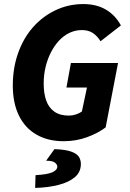

<svg xmlns="http://www.w3.org/2000/svg" viewBox="-20 -683 640 945"><path d="M293 12Q216 12 159.5 -20.5Q103 -53 73 -114.5Q43 -176 43 -262Q43 -348 69 -421.5Q95 -495 142 -548.5Q189 -602 253 -632.5Q317 -663 390 -663Q455 -663 501.5 -635.5Q548 -608 575 -558L475 -480Q457 -508 435.5 -521.5Q414 -535 383 -535Q351 -535 322.5 -521.5Q294 -508 271 -483.5Q248 -459 231 -426Q214 -393 204.5 -354Q195 -315 195 -272Q195 -223 207.5 -188Q220 -153 247.5 -133.5Q275 -114 319 -114Q336 -114 353 -119.5Q370 -125 383 -134L408 -252H307L329 -373H561L500 -56Q463 -28 409 -8Q355 12 293 12ZM153 242 155 179Q213 176 237.5 165Q262 154 262 137Q262 127 250.5 117.5Q239 108 207 108L248 51Q302 53 330 63Q358 73 368 88.5Q378 104 378 124Q378 164 348.5 189Q319 214 268.5 227Q218 240 153 242Z"/></svg>

Font: Source Code Pro ExtraLight ExtraBold
Style: Italic
Weight: 800
Italic angle: -11°
Monospace: yes
Version: Version 1.016;hotconv 1.0.116;makeotfexe 2.5.65601